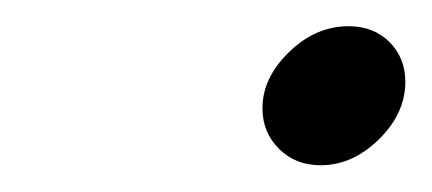

<svg xmlns="http://www.w3.org/2000/svg" viewBox="-20 -450 326 145"><path d="M178.2 -368.2Q178.2 -391.1 198.2 -410.6Q218.3 -430.2 243.2 -430.2Q262.2 -430.2 274.2 -418.2Q286.1 -406.2 286.1 -388.2Q286.1 -364.3 266.1 -344.7Q246.1 -325.2 222.2 -325.2Q203.1 -325.2 190.7 -337.6Q178.2 -350.1 178.2 -368.2Z"/></svg>

Font: CMU Classical Serif
Style: Italic
Weight: 500
Italic angle: -14.04°
Version: Version 0.7.0